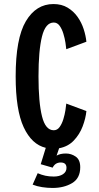

<svg xmlns="http://www.w3.org/2000/svg" viewBox="-20 -726 490 950"><path d="M240 204Q214.5 204 188.5 200Q162.5 196 141.5 187.5L166.5 131Q186 139.5 204.8 143.5Q223.5 147.5 246 147.5Q274 147.5 291.5 136Q309 124.5 309 104.5Q309 78 280.5 78Q253 78 240.5 103.5L181.5 86.5L206.5 5.5Q137 -11 97.2 -96.5Q57.5 -182 57.5 -348Q57.5 -536 108 -621Q158.5 -706 244.5 -706Q285 -706 314.5 -688.2Q344 -670.5 363.8 -642.5Q383.5 -614.5 394 -582Q404.5 -549.5 407.5 -519.5L308 -482.5Q307 -493.5 303.8 -515Q300.5 -536.5 293.5 -559.5Q286.5 -582.5 275 -598.5Q263.5 -614.5 246 -614.5Q205 -614.5 187.8 -545.5Q170.5 -476.5 170.5 -348Q170.5 -219.5 187.8 -150.5Q205 -81.5 246 -81.5Q263.5 -81.5 275 -97.5Q286.5 -113.5 293.5 -136.5Q300.5 -159.5 303.8 -181Q307 -202.5 308 -213.5L407.5 -176.5Q404 -140.5 389 -100.8Q374 -61 345.2 -30.8Q316.5 -0.5 272.5 7.5L260 44Q278 33.5 306 33.5Q332.5 33.5 354.8 49Q377 64.5 377 101.5Q377 156 336.8 180Q296.5 204 240 204Z"/></svg>

Font: Trispace Condensed Medium
Style: Regular
Weight: 500
Width: 3
Designer: Tyler Finck
Foundry: Etcetera Type Company
Version: Version 1.210; ttfautohint (v1.8.3)